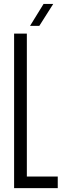

<svg xmlns="http://www.w3.org/2000/svg" viewBox="-20 -974 330 994"><path d="M53 0V-800H119V-60H279V0ZM135.5 -840 205.5 -953.5H255.5L183.5 -840Z"/></svg>

Font: Big Shoulders Display Thin
Style: Regular
Weight: 400
Version: Version 2.002